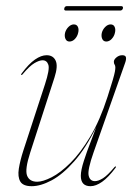

<svg xmlns="http://www.w3.org/2000/svg" viewBox="-20 -618 456 645"><path d="M369 -58.5Q370.5 -57 368 -54Q344 -22 323 -7.2Q302 7.5 284 7.5Q251.5 7.5 251.5 -27.5Q251.5 -46 261.8 -77.8Q272 -109.5 284.5 -141.2Q297 -173 303.5 -191.5Q268 -119.5 229.2 -75.8Q190.5 -32 153.5 -12.2Q116.5 7.5 86.5 7.5Q57.5 7.5 48.2 -8.2Q39 -24 43.2 -51.2Q47.5 -78.5 58.5 -112.5L131 -334.5Q147.5 -385 142.5 -400.2Q137.5 -415.5 123 -415.5Q112 -415.5 95.8 -406Q79.5 -396.5 56 -368.5Q53.5 -365 51.5 -366.5Q50 -368 52.5 -371Q76.5 -403.5 97.5 -418Q118.5 -432.5 136.5 -432.5Q158.5 -432.5 167 -414.2Q175.5 -396 163 -357.5L81.5 -105.5Q63 -48.5 71 -28Q79 -7.5 105 -7.5Q124 -7.5 153.5 -22.5Q183 -37.5 216.8 -71Q250.5 -104.5 283.2 -159.2Q316 -214 341.5 -293.5Q353.5 -330.5 359 -349.8Q364.5 -369 366 -377.5Q367.5 -386 367.5 -391.5Q367.5 -397.5 365 -401Q362.5 -404.5 362.5 -410.5Q362.5 -418 371.2 -425.2Q380 -432.5 390.5 -432.5Q402 -432.5 403.2 -425Q404.5 -417.5 399.5 -404.5L294.5 -106.5Q273.5 -47 277.8 -28.2Q282 -9.5 299 -9.5Q310.5 -9.5 326 -19.2Q341.5 -29 364.5 -56.5Q367.5 -60 369 -58.5ZM213.5 -478.5Q204 -478.5 200 -487.2Q196 -496 198.5 -507.5Q201.5 -519 210 -527.5Q218.5 -536 228 -536Q238 -536 241.8 -527.5Q245.5 -519 242.5 -507.5Q240 -496 231.8 -487.2Q223.5 -478.5 213.5 -478.5ZM337 -478.5Q327.5 -478.5 323.5 -487.2Q319.5 -496 322 -507.5Q325 -519 333.5 -527.5Q342 -536 351.5 -536Q361.5 -536 365.2 -527.5Q369 -519 366 -507.5Q363.5 -496 355.2 -487.2Q347 -478.5 337 -478.5ZM196 -590Q197.5 -597.5 205.5 -597.5H386.5Q394.5 -597.5 393 -590Q391 -582.5 383 -582.5H202Q194 -582.5 196 -590Z"/></svg>

Font: Fraunces 144pt Thin
Style: Italic
Weight: 100
Italic angle: -16°
Version: Version 1.000;[b76b70a41]